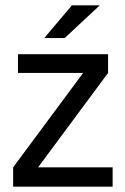

<svg xmlns="http://www.w3.org/2000/svg" viewBox="-20 -696 466 716"><path d="M400 -72V0H29V-72L290 -424H47V-494H383V-424L122 -72ZM248 -676H352L221 -554H145Z"/></svg>

Font: Blinker
Style: Regular
Weight: 400
Designer: Juergen Huber
Foundry: supertype
Version: Version 1.017;hotconv 1.0.117;makeotfexe 2.5.65602